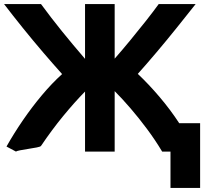

<svg xmlns="http://www.w3.org/2000/svg" viewBox="-31 -730 1006 946"><path d="M48 17Q50 14 68 10.5Q86 7 109 3.5Q132 0 150 -3.5Q168 -7 171 -11Q225 -91 280.5 -158.5Q336 -226 388 -279V17H534V-281Q570 -245 611 -197.5Q652 -150 693 -95Q734 -40 768 17H809V196H955V-123H852Q809 -189 755.5 -252Q702 -315 648 -366Q691 -414 740 -472Q789 -530 838.5 -591.5Q888 -653 933 -710H751Q725 -674 687.5 -626.5Q650 -579 610 -530.5Q570 -482 534 -441V-710H388V-440Q326 -512 273.5 -577Q221 -642 171 -710H-11Q31 -655 80.5 -593.5Q130 -532 180.5 -473Q231 -414 275 -365Q225 -320 175.5 -261Q126 -202 81.5 -137Q37 -72 1 -8Z"/></svg>

Font: Repo Bold
Style: Bold
Weight: 700
Designer: Stefan Peev
Foundry: Context Ltd
Version: Version 1.502